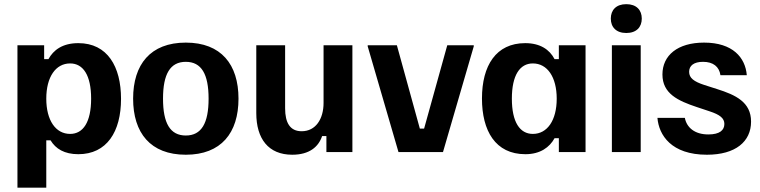

<svg xmlns="http://www.w3.org/2000/svg" viewBox="-20 -712 3557 899"><path d="M196.7 166.7V-55H216.7C240.8 -15 281.7 10 346.7 10C480 10 546.7 -95 546.7 -249.2C546.7 -400 483.3 -510 346.7 -510C272.5 -510 230 -477.5 206.7 -435H186.7V-500H61.7V166.7ZM308.3 -85C240.8 -85 196.7 -148.3 196.7 -250C196.7 -351.7 240.8 -415 308.3 -415C369.2 -415 406.7 -360 406.7 -250C406.7 -140 369.2 -85 308.3 -85Z M850 12.5C1015.8 12.5 1096.7 -90 1096.7 -250C1096.7 -410 1015.8 -512.5 850 -512.5C684.2 -512.5 603.3 -410 603.3 -250C603.3 -90 684.2 12.5 850 12.5ZM850 -77.5C776.7 -77.5 743.3 -135 743.3 -250C743.3 -365 776.7 -422.5 850 -422.5C923.3 -422.5 956.7 -365 956.7 -250C956.7 -135 923.3 -77.5 850 -77.5Z M1348.3 12.5C1429.2 12.5 1471.7 -25 1488.3 -75H1508.3V0H1630V-500H1495V-230C1495 -155 1458.3 -97.5 1392.5 -97.5C1338.3 -97.5 1315 -136.7 1315 -205V-500H1180V-182.5C1180 -62.5 1236.7 12.5 1348.3 12.5Z M2054.2 0 2198.3 -495V-500H2074.2L1965.8 -110H1945.8L1838.3 -500H1701.7V-495L1845.8 0Z M2440 10C2510 10 2553.3 -22.5 2576.7 -65H2596.7V0H2721.7V-500H2596.7V-435H2576.7C2553.3 -480 2509.2 -510 2439.2 -510C2302.5 -510 2236.7 -405 2236.7 -250.8C2236.7 -100 2299.2 10 2440 10ZM2475 -85C2414.2 -85 2376.7 -140 2376.7 -250C2376.7 -360 2414.2 -415 2475 -415C2542.5 -415 2586.7 -351.7 2586.7 -250C2586.7 -148.3 2542.5 -85 2475 -85Z M2912.5 -557.5C2960 -557.5 2985 -585 2985 -625C2985 -665 2960 -692.5 2912.5 -692.5C2865 -692.5 2840 -665 2840 -625C2840 -585 2865 -557.5 2912.5 -557.5ZM2980 0V-500H2845V0Z M3290 12.5C3424.2 12.5 3496.7 -49.2 3496.7 -142.5C3496.7 -234.2 3424.2 -267.5 3337.5 -295L3277.5 -314.2C3229.2 -330 3206.7 -346.7 3206.7 -375.8C3206.7 -404.2 3228.3 -422.5 3271.7 -422.5C3319.2 -422.5 3347.5 -400 3353.3 -360H3476.7C3470 -442.5 3410.8 -512.5 3276.7 -512.5C3152.5 -512.5 3081.7 -452.5 3081.7 -363.3C3081.7 -273.3 3155 -240 3242.5 -210.8L3302.5 -190.8C3350.8 -175 3371.7 -158.3 3371.7 -131.7C3371.7 -102.5 3350 -82.5 3296.7 -82.5C3231.7 -82.5 3195 -115.8 3186.7 -160H3058.3C3065 -79.2 3123.3 12.5 3290 12.5Z"/></svg>

Font: Familjen Grotesk
Style: Bold
Weight: 700
Designer: Anders Wikstroem, Jonas Baeckman, Matilda Gysing, Kristian Moeller
Foundry: Familjen STHLM AB
Version: Version 2.000